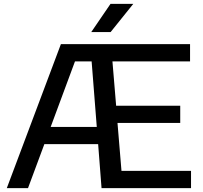

<svg xmlns="http://www.w3.org/2000/svg" viewBox="-20 -967 1046 987"><path d="M604.5 -88.5H962V0H502L484.5 -226H208L124 0H15L293 -740H957V-651.5H558L577 -423.5H906.5V-335H584ZM240.5 -314.5H477.5L451 -651.5H365.5ZM449 -802 548 -947H665L548.5 -802Z"/></svg>

Font: Encode Sans Semi Expanded Medium
Style: Regular
Weight: 500
Width: 6
Designer: Multiple Designers
Foundry: Impallari Type
Version: Version 2.000